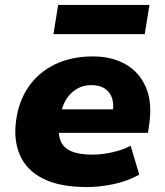

<svg xmlns="http://www.w3.org/2000/svg" viewBox="-20 -745 667 776"><path d="M331 11Q222 11 155 -22.5Q88 -56 61 -117Q34 -178 45 -257Q55 -335 95 -393.5Q135 -452 201.5 -484.5Q268 -517 355 -517Q432 -517 488 -485Q544 -453 570 -391.5Q596 -330 583 -242L578 -208H190L205 -303H447L435 -288Q441 -325 432.5 -349.5Q424 -374 403 -387.5Q382 -401 349 -401Q317 -401 291 -386Q265 -371 248 -344Q231 -317 225 -281L220 -255Q213 -208 224 -178Q235 -148 267.5 -134Q300 -120 353 -120Q391 -120 434 -129.5Q477 -139 508 -156L543 -39Q496 -13 440 -1Q384 11 331 11ZM196 -607 215 -725H584L565 -607Z"/></svg>

Font: Nunito Sans 7pt Black
Style: Italic
Weight: 900
Italic angle: -9°
Version: Version 3.101;gftools[0.9.27]